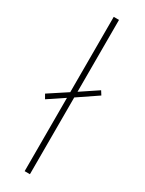

<svg xmlns="http://www.w3.org/2000/svg" viewBox="-212 -840 618 819"><g transform="rotate(30 97.0 -431.0)"><path d="M81 -51H107V-429L203 -494L191 -513L107 -457V-811H81V-440L-9 -381L3 -360L81 -412Z"/></g></svg>

Font: Noto Sans Tamil UI Condensed Thin
Style: Regular
Weight: 100
Width: 3
Designer: Jelle Bosma - Monotype Design Team
Foundry: Monotype Imaging Inc.
Version: Version 2.004